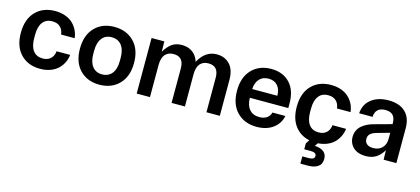

<svg xmlns="http://www.w3.org/2000/svg" viewBox="-59 -979 3652 1669"><g transform="rotate(15 1767.0 -145.0)"><path d="M277.8 9.8Q168.5 9.8 102.3 -58.6Q36.1 -127 36.1 -250Q36.1 -373 102.3 -441.4Q168.5 -509.8 277.8 -509.8Q329.6 -509.8 371.3 -493.9Q413.1 -478 439.7 -451.4Q466.3 -424.8 481.4 -392.6Q496.6 -360.4 500 -325.2H377.9Q374 -366.7 347.9 -391.8Q321.8 -417 275.9 -417Q219.7 -417 189.9 -377.7Q160.2 -338.4 160.2 -264.2V-235.8Q160.2 -161.6 189.9 -122.3Q219.7 -83 275.9 -83Q321.8 -83 347.9 -108.2Q374 -133.3 377.9 -174.8H500Q496.6 -139.6 481.4 -107.4Q466.3 -75.2 439.7 -48.6Q413.1 -22 371.3 -6.1Q329.6 9.8 277.8 9.8Z M987.1 -59.1Q919.4 9.8 810.5 9.8Q701.7 9.8 634.8 -59.1Q567.9 -127.9 567.9 -250Q567.9 -372.1 634.8 -440.9Q701.7 -509.8 810.5 -509.8Q919.4 -509.8 987.1 -440.9Q1054.7 -372.1 1054.7 -250Q1054.7 -127.9 987.1 -59.1ZM691.9 -235.8Q691.9 -162.6 723.4 -122.8Q754.9 -83 810.5 -83Q866.7 -83 898.7 -122.6Q930.7 -162.1 930.7 -235.8V-264.2Q930.7 -337.9 898.7 -377.4Q866.7 -417 810.5 -417Q754.9 -417 723.4 -377.2Q691.9 -337.4 691.9 -264.2Z M1145.5 0V-500H1260.3L1262.2 -407.2Q1289.6 -455.6 1326.2 -482.7Q1362.8 -509.8 1418.5 -509.8Q1472.7 -509.8 1512.7 -481.7Q1552.7 -453.6 1569.3 -398.9Q1627.9 -509.8 1732.4 -509.8Q1803.7 -509.8 1848.6 -462.4Q1893.6 -415 1893.6 -324.2V0H1773.4V-311Q1773.4 -415 1682.1 -415Q1633.3 -415 1606.4 -384Q1579.6 -353 1579.6 -289.1V0H1459.5V-311Q1459.5 -415 1368.2 -415Q1319.3 -415 1292.2 -384Q1265.1 -353 1265.1 -289.1V0Z M2226.1 9.8Q2115.7 9.8 2048.6 -59.1Q1981.4 -127.9 1981.4 -250Q1981.4 -372.1 2047.6 -440.9Q2113.8 -509.8 2222.2 -509.8Q2327.6 -509.8 2389.4 -444.1Q2451.2 -378.4 2451.2 -261.2V-219.2H2105.5V-217.8Q2105.5 -152.8 2137.5 -115.5Q2169.4 -78.1 2227.5 -78.1Q2269.5 -78.1 2295.4 -97.2Q2321.3 -116.2 2328.1 -146H2444.3Q2430.7 -75.7 2372.6 -33Q2314.5 9.8 2226.1 9.8ZM2105.5 -297.9H2331.5Q2331.5 -355 2302.5 -388.4Q2273.4 -421.9 2221.2 -421.9Q2168.9 -421.9 2138.7 -388.9Q2108.4 -356 2105.5 -297.9Z M2519 -250Q2519 -373 2585.2 -441.4Q2651.4 -509.8 2760.7 -509.8Q2812.5 -509.8 2854.2 -493.9Q2896 -478 2922.6 -451.4Q2949.2 -424.8 2964.4 -392.6Q2979.5 -360.4 2982.9 -325.2H2860.8Q2856.9 -366.7 2830.8 -391.8Q2804.7 -417 2758.8 -417Q2702.6 -417 2672.9 -377.7Q2643.1 -338.4 2643.1 -264.2V-235.8Q2643.1 -161.6 2672.9 -122.3Q2702.6 -83 2758.8 -83Q2804.7 -83 2830.8 -108.2Q2856.9 -133.3 2860.8 -174.8H2982.9Q2979.5 -141.1 2965.3 -110.1Q2951.2 -79.1 2927 -53Q2902.8 -26.9 2864.5 -10Q2826.2 6.8 2778.8 9.8L2758.8 38.1Q2867.7 44.9 2867.7 127.9Q2867.7 175.3 2834.5 197.8Q2801.3 220.2 2744.1 220.2H2677.7V154.8H2735.8Q2787.1 154.8 2787.1 122.1Q2787.1 90.8 2735.8 90.8H2677.7V38.1L2699.7 3.9Q2616.2 -13.7 2567.6 -79.3Q2519 -145 2519 -250Z M3207.5 9.8Q3135.3 9.8 3095.5 -27.8Q3055.7 -65.4 3055.7 -123Q3055.7 -153.8 3067.6 -179.7Q3079.6 -205.6 3100.8 -223.6Q3122.1 -241.7 3146.2 -253.9Q3170.4 -266.1 3198.7 -273.9L3362.8 -318.8V-325.2Q3362.8 -375 3340.1 -398.4Q3317.4 -421.9 3272.5 -421.9Q3228.5 -421.9 3204.3 -399.9Q3180.2 -377.9 3178.7 -335H3057.6Q3064 -418 3124 -463.9Q3184.1 -509.8 3276.9 -509.8Q3376.5 -509.8 3429.4 -458.7Q3482.4 -407.7 3482.4 -314.9V0H3367.7L3365.7 -85Q3337.9 -38.1 3300 -14.2Q3262.2 9.8 3207.5 9.8ZM3175.8 -137.2Q3175.8 -106.9 3196.3 -90.6Q3216.8 -74.2 3252.4 -74.2Q3302.2 -74.2 3332.5 -104.2Q3362.8 -134.3 3362.8 -188V-241.2L3245.6 -208Q3210 -197.8 3192.9 -180.9Q3175.8 -164.1 3175.8 -137.2Z"/></g></svg>

Font: TASA Orbiter Deck SemiBold
Style: Regular
Weight: 600
Designer: Weizhong Zhang
Version: Version 1.000;Glyphs 3.1.2 (3151)